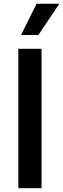

<svg xmlns="http://www.w3.org/2000/svg" viewBox="-20 -982 330 1002"><path d="M196.7 -727.3H75.6V0H196.7ZM89.8 -799.4H180.4L289.8 -962.4H170.8Z"/></svg>

Font: Magic Ui Pro Semi Bold
Style: Regular
Weight: 600
Designer: Stefan Endress, Andreas Faust
Version: Version 1.000;FEAKit 1.0